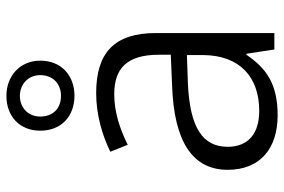

<svg xmlns="http://www.w3.org/2000/svg" viewBox="-160 -694 865 584"><g transform="rotate(-90 272.0 -402.5)"><path d="M272 -608C333 -608 379 -647 379 -712C379 -774 332 -815 272 -815C210 -815 166 -775 166 -712C166 -647 211 -608 272 -608ZM272 -649C233 -649 209 -674 209 -712C209 -749 236 -774 272 -774C307 -774 335 -749 335 -712C335 -674 309 -649 272 -649ZM280 -542C214 -542 151 -523 102 -499L123 -446C172 -470 222 -487 277 -487C354 -487 397 -450 397 -351V-315L302 -311C133 -305 47 -249 47 -142C47 -42 113 10 213 10C309 10 356 -25 397 -85H400L413 0H463V-360C463 -487 403 -542 280 -542ZM310 -263 396 -266V-216C395 -106 330 -46 226 -46C159 -46 117 -78 117 -142C117 -218 175 -257 310 -263Z"/></g></svg>

Font: Noto Sans Syriac Light
Style: Regular
Weight: 300
Designer: Patrick Giasson and the Monotype Design Team
Foundry: Monotype Imaging Inc.
Version: Version 3.000